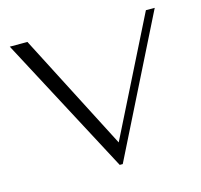

<svg xmlns="http://www.w3.org/2000/svg" viewBox="-80 -577 706 673"><g transform="rotate(-15 273.0 -240.0)"><path d="M10 -490H74L292 -67L504 -490H536L286 10H275Z"/></g></svg>

Font: Fahkwang ExtraLight
Style: Regular
Weight: 275
Designer: Suppakit Chalermlarp | Katatrad Co.,Ltd.
Foundry: Cadson Demak Co.,Ltd.
Version: Version 1.000; ttfautohint (v1.6)